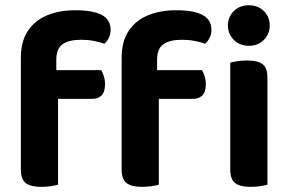

<svg xmlns="http://www.w3.org/2000/svg" viewBox="-20 -716 1118 743"><path d="M176.1 -333.4V-444.5H371.8Q376.9 -436.3 381.7 -421.7Q386.4 -407.2 386.4 -389.8Q386.4 -360.3 373.1 -346.8Q359.8 -333.4 337 -333.4ZM197.9 -485.5V-350.8H60.7V-490.9Q60.7 -556.3 88.2 -597.1Q115.7 -637.8 163.3 -657.1Q210.9 -676.4 270.5 -676.4Q339.6 -676.4 373.8 -658.2Q408.1 -640 408.1 -600.2Q408.1 -582.9 400.8 -568.9Q393.4 -554.9 384 -546.9Q365.3 -553.4 342.9 -557.7Q320.5 -562.1 294.1 -562.1Q245.9 -562.1 221.9 -544.6Q197.9 -527 197.9 -485.5ZM60.7 -381.3H204.6V-1.3Q195.3 1.4 177.9 4.3Q160.4 7.1 139.9 7.1Q99 7.1 79.8 -7.4Q60.7 -21.9 60.7 -60.1ZM566.1 -333.4V-444.5H761.8Q766.9 -436.3 771.7 -421.7Q776.5 -407.2 776.5 -389.8Q776.5 -360.3 763.2 -346.8Q749.8 -333.4 727 -333.4ZM587.9 -485.5V-350.8H450.7V-490.9Q450.7 -556.3 478.3 -597.1Q505.8 -637.8 553.4 -657.1Q601 -676.4 660.5 -676.4Q729.6 -676.4 763.9 -658.2Q798.2 -640 798.2 -600.2Q798.2 -582.9 790.8 -568.9Q783.5 -554.9 774.1 -546.9Q755.4 -553.4 733 -557.7Q710.6 -562.1 684.2 -562.1Q635.9 -562.1 611.9 -544.6Q587.9 -527 587.9 -485.5ZM450.7 -381.3H594.6V-1.3Q585.4 1.4 567.9 4.3Q550.5 7.1 529.9 7.1Q489.1 7.1 469.9 -7.4Q450.7 -21.9 450.7 -60.1ZM861.9 -617.2Q861.9 -650.3 884.7 -673Q907.5 -695.6 943 -695.6Q978.8 -695.6 1001.3 -673Q1023.8 -650.3 1023.8 -617.2Q1023.8 -584.9 1001.3 -561.8Q978.8 -538.8 943 -538.8Q907.5 -538.8 884.7 -561.8Q861.9 -584.9 861.9 -617.2ZM871 -264H1014.9V-1.3Q1005.7 1.4 988.2 4.3Q970.8 7.1 950.2 7.1Q909.4 7.1 890.2 -7.4Q871 -21.9 871 -60.1ZM1014.9 -189.5H871V-473.5Q880.3 -476.2 897.9 -479.1Q915.5 -481.9 936 -481.9Q977.6 -481.9 996.3 -467.7Q1014.9 -453.6 1014.9 -414.4Z"/></svg>

Font: Baloo Bhaina 2
Style: Regular
Weight: 400
Designer: Yesha Goshar, Manish Minz, Shuchita Grover and Ek Type
Foundry: Ek Type
Version: Version 1.700